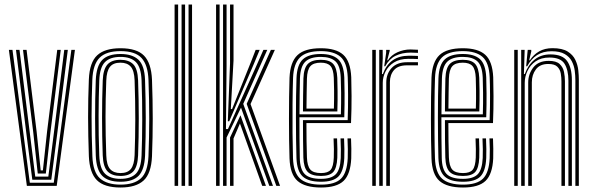

<svg xmlns="http://www.w3.org/2000/svg" viewBox="-20 -820 2624 847"><path d="M98.5 0 19.2 -600H35L111.5 -13.8H217.2L294.8 -600H310.5L230.2 0ZM122.5 -27.2 96.8 -227.2 50.5 -600H66L111.8 -231.2L135.5 -41H193.2L217.5 -232.2L263.5 -600H279.2L232.2 -228L206.2 -27.2ZM146.5 -54.5 126.8 -235.2 81.5 -600H97.2L141.5 -239.8L159.5 -68.2H169.2L187.8 -240.8L232.5 -600H248L202.5 -236.8L182.2 -54.5Z M511.5 7.2Q439.8 7.2 407.4 -25.2Q375 -57.8 372 -131.2Q368.8 -221.8 368.6 -302.8Q368.5 -383.8 372 -469.8Q375.2 -545.2 408.9 -576.2Q442.5 -607.2 511.5 -607.2Q583.5 -607.2 615.4 -574.5Q647.2 -541.8 650.5 -468.8Q653.8 -377.8 653.8 -296.8Q653.8 -215.8 650.5 -130.5Q647.2 -54.8 613.6 -23.8Q580 7.2 511.5 7.2ZM511.5 -5.5Q571.2 -5.5 601.6 -33.2Q632 -61 635 -130.8Q638.2 -215.8 638.4 -295.2Q638.5 -374.8 635 -468Q632.5 -533.2 604.6 -563.9Q576.8 -594.5 511.5 -594.5Q448.5 -594.5 419.2 -565.1Q390 -535.8 387.2 -467Q384.2 -390.8 384 -308.1Q383.8 -225.5 387.5 -130.8Q390.2 -60.2 421.2 -32.9Q452.2 -5.5 511.5 -5.5ZM511.5 -18.2Q456.5 -18.2 430.8 -44.6Q405 -71 402.5 -133.8Q399.8 -211.5 399.5 -297.1Q399.2 -382.8 402.5 -466.5Q405.2 -529.2 431 -555.5Q456.8 -581.8 511.5 -581.8Q563.5 -581.8 590.4 -556.8Q617.2 -531.8 619.8 -468.8Q622.8 -380.8 623 -299.1Q623.2 -217.5 620 -133.8Q617.2 -70.5 591.4 -44.4Q565.5 -18.2 511.5 -18.2ZM511.5 -31Q557.5 -31 579.9 -54.1Q602.2 -77.2 604.5 -134.2Q607.2 -205.8 607.5 -290Q607.8 -374.2 604.5 -465.8Q602.2 -523.2 579.5 -546.1Q556.8 -569 511.5 -569Q465.2 -569 442.8 -545.8Q420.2 -522.5 418 -466Q415.2 -393.8 414.9 -309.8Q414.5 -225.8 418 -133.8Q420.2 -76 443.5 -53.5Q466.8 -31 511.5 -31ZM511.5 -43.8Q474.5 -43.8 454.9 -63.5Q435.2 -83.2 433.2 -134.5Q427.2 -300 433.2 -465Q435.2 -514.2 453.8 -535.2Q472.2 -556.2 511.5 -556.2Q548.2 -556.2 567.8 -536.5Q587.2 -516.8 589.2 -465.5Q592.2 -381.5 592.2 -297.8Q592.2 -214 589.2 -134.8Q587.2 -85 568.5 -64.4Q549.8 -43.8 511.5 -43.8ZM511.5 -56.5Q543.2 -56.5 557.8 -75.1Q572.2 -93.8 573.8 -135.5Q576.5 -210.2 576.8 -291.4Q577 -372.5 573.8 -465Q572.2 -508.5 556.8 -526Q541.2 -543.5 511.5 -543.5Q479.2 -543.5 464.8 -524.8Q450.2 -506 448.8 -464.2Q445.5 -382.2 445.5 -304.1Q445.5 -226 448.8 -134.8Q450.2 -91 466 -73.8Q481.8 -56.5 511.5 -56.5Z M811.8 0V-800H827.2V0ZM750.2 0V-800H765.8V0ZM781 0V-800H796.5V0Z M964 0V-800H979.5V-530L976.8 -250.5H985.5L1107.5 -521.8L1142 -600H1159L1053 -361.8L1184.2 0H1168L1043.2 -345.2L979.5 -213.2V0ZM933.2 0V-800H948.8V0ZM985 -285 994.8 -541.2V-800H1010.2V-553L998.2 -339H1003.8L1088 -549L1107.8 -600H1125.5L1099.5 -537.2L991.2 -285ZM1199 0 1068.2 -361.8 1175 -600H1192.5L1085.2 -361L1215.5 0ZM994.8 0V-213.2L1040.8 -311.5L1153.2 0H1136.8L1038.5 -275.2L1010.2 -209.2V0Z M1396.2 7.2Q1326.2 7.2 1293 -21.5Q1259.8 -50.2 1257.2 -121.2Q1256 -155.8 1255.4 -201.2Q1254.8 -246.8 1254.8 -296.1Q1254.8 -345.5 1255.4 -392.5Q1256 -439.5 1257.2 -477.2Q1260.2 -546.5 1292.4 -576.9Q1324.5 -607.2 1395.2 -607.2Q1462.2 -607.2 1494.2 -578.5Q1526.2 -549.8 1529.5 -479.5Q1530.5 -451.2 1530.9 -396.2Q1531.2 -341.2 1528.5 -277.2H1331.8Q1331.8 -195 1334 -126.5Q1335.2 -88 1348.8 -72.2Q1362.2 -56.5 1396.2 -56.5Q1426.5 -56.5 1438.8 -71Q1451 -85.5 1452.5 -125Q1454 -158 1451.5 -209.5H1467Q1469.2 -157.5 1468 -124.2Q1466 -78.8 1450.1 -61.2Q1434.2 -43.8 1396.2 -43.8Q1354.8 -43.8 1337.2 -62Q1319.8 -80.2 1318.2 -125Q1317.2 -156 1316.9 -203Q1316.5 -250 1316.5 -290H1513.8Q1515.8 -348.5 1515.5 -400Q1515.2 -451.5 1514 -479.2Q1511.2 -544.2 1482 -569.4Q1452.8 -594.5 1395.2 -594.5Q1331.2 -594.5 1303.2 -566.5Q1275.2 -538.5 1272.8 -476.5Q1271 -425.2 1270.5 -360.5Q1270 -295.8 1270.5 -232.5Q1271 -169.2 1272.5 -122.5Q1274.8 -58.2 1303.9 -31.9Q1333 -5.5 1396.2 -5.5Q1457.8 -5.5 1484.4 -31.9Q1511 -58.2 1514 -122Q1514.8 -138.8 1514.5 -162Q1514.2 -185.2 1513 -209.5H1528.5Q1529.5 -187.8 1529.9 -164Q1530.2 -140.2 1529.5 -121.2Q1526.2 -51.5 1495.8 -22.1Q1465.2 7.2 1396.2 7.2ZM1396.2 -18.2Q1340 -18.2 1315 -41.8Q1290 -65.2 1287.8 -123Q1286.8 -160 1286.1 -206.4Q1285.5 -252.8 1285.5 -301.8Q1285.5 -350.8 1286.1 -395.9Q1286.8 -441 1288 -475.2Q1290.2 -534.2 1315.8 -558Q1341.2 -581.8 1395.2 -581.8Q1445.8 -581.8 1470.9 -559.4Q1496 -537 1498.8 -478.5Q1499.8 -455.5 1500.1 -408.4Q1500.5 -361.2 1498.8 -302.8H1301Q1301 -251.2 1301.2 -211Q1301.5 -170.8 1302.5 -124.2Q1303.2 -73.8 1324 -52.4Q1344.8 -31 1396.2 -31Q1441 -31 1460.9 -50.9Q1480.8 -70.8 1483.2 -123Q1484.8 -157.8 1482.2 -209.5H1497.8Q1500.2 -158 1498.8 -122.5Q1496 -64.8 1473 -41.5Q1450 -18.2 1396.2 -18.2ZM1301.2 -315.5H1483.8Q1485.2 -366.5 1484.8 -411.2Q1484.2 -456 1483.2 -478Q1481 -529.8 1459.8 -549.4Q1438.5 -569 1395.2 -569Q1349 -569 1327.1 -548.1Q1305.2 -527.2 1303.2 -474.5Q1302.5 -448 1301.9 -403.9Q1301.2 -359.8 1301.2 -315.5ZM1316.5 -328.2Q1316.8 -359.8 1317.1 -398.2Q1317.5 -436.8 1318.5 -473.8Q1320.2 -519.5 1338 -537.9Q1355.8 -556.2 1395.2 -556.2Q1433 -556.2 1449.5 -538.4Q1466 -520.5 1468 -477Q1468.8 -459 1469.2 -419Q1469.8 -379 1468.2 -328.2ZM1332 -341H1453Q1454.2 -385.2 1453.8 -422.9Q1453.2 -460.5 1452.5 -476.5Q1451 -514.2 1437.9 -528.9Q1424.8 -543.5 1395.2 -543.5Q1363 -543.5 1349.1 -527.9Q1335.2 -512.2 1334 -473Q1333.2 -443.8 1332.8 -411.2Q1332.2 -378.8 1332 -341Z M1675 -527.8 1683.5 -587V-600H1699L1699.2 -595.8L1688.2 -554H1691.2Q1705.8 -577 1733.2 -589.4Q1760.8 -601.8 1790.5 -601.8Q1803.2 -601.8 1823.8 -600.5V-586.8Q1807.5 -588 1791.5 -588Q1753.8 -588 1725.1 -573.9Q1696.5 -559.8 1679.5 -527.8ZM1653 0V-600H1668.2L1668.5 -563L1665 -493.2H1669Q1698 -574.2 1784.2 -574.2Q1795 -574.2 1806.1 -573.9Q1817.2 -573.5 1823.8 -573.2V-559.5Q1816.5 -560 1804.8 -560.2Q1793 -560.5 1781.8 -560.5Q1743.2 -560.5 1718.1 -544.6Q1693 -528.8 1680.8 -504.5Q1668.5 -480.2 1668.5 -454.8V0ZM1622.2 0V-600H1637.8V0ZM1684 0V-456Q1684 -494.2 1707.6 -519.9Q1731.2 -545.5 1775.5 -545.5H1823.8V-531.8Q1812.5 -531.8 1799.9 -531.8Q1787.2 -531.8 1775.5 -531.8Q1736.2 -531.8 1718.1 -510.8Q1700 -489.8 1700 -457.2V0Z M2022.5 7.2Q1952.5 7.2 1919.2 -21.5Q1886 -50.2 1883.5 -121.2Q1882.2 -155.8 1881.6 -201.2Q1881 -246.8 1881 -296.1Q1881 -345.5 1881.6 -392.5Q1882.2 -439.5 1883.5 -477.2Q1886.5 -546.5 1918.6 -576.9Q1950.8 -607.2 2021.5 -607.2Q2088.5 -607.2 2120.5 -578.5Q2152.5 -549.8 2155.8 -479.5Q2156.8 -451.2 2157.1 -396.2Q2157.5 -341.2 2154.8 -277.2H1958Q1958 -195 1960.2 -126.5Q1961.5 -88 1975 -72.2Q1988.5 -56.5 2022.5 -56.5Q2052.8 -56.5 2065 -71Q2077.2 -85.5 2078.8 -125Q2080.2 -158 2077.8 -209.5H2093.2Q2095.5 -157.5 2094.2 -124.2Q2092.2 -78.8 2076.4 -61.2Q2060.5 -43.8 2022.5 -43.8Q1981 -43.8 1963.5 -62Q1946 -80.2 1944.5 -125Q1943.5 -156 1943.1 -203Q1942.8 -250 1942.8 -290H2140Q2142 -348.5 2141.8 -400Q2141.5 -451.5 2140.2 -479.2Q2137.5 -544.2 2108.2 -569.4Q2079 -594.5 2021.5 -594.5Q1957.5 -594.5 1929.5 -566.5Q1901.5 -538.5 1899 -476.5Q1897.2 -425.2 1896.8 -360.5Q1896.2 -295.8 1896.8 -232.5Q1897.2 -169.2 1898.8 -122.5Q1901 -58.2 1930.1 -31.9Q1959.2 -5.5 2022.5 -5.5Q2084 -5.5 2110.6 -31.9Q2137.2 -58.2 2140.2 -122Q2141 -138.8 2140.8 -162Q2140.5 -185.2 2139.2 -209.5H2154.8Q2155.8 -187.8 2156.1 -164Q2156.5 -140.2 2155.8 -121.2Q2152.5 -51.5 2122 -22.1Q2091.5 7.2 2022.5 7.2ZM2022.5 -18.2Q1966.2 -18.2 1941.2 -41.8Q1916.2 -65.2 1914 -123Q1913 -160 1912.4 -206.4Q1911.8 -252.8 1911.8 -301.8Q1911.8 -350.8 1912.4 -395.9Q1913 -441 1914.2 -475.2Q1916.5 -534.2 1942 -558Q1967.5 -581.8 2021.5 -581.8Q2072 -581.8 2097.1 -559.4Q2122.2 -537 2125 -478.5Q2126 -455.5 2126.4 -408.4Q2126.8 -361.2 2125 -302.8H1927.2Q1927.2 -251.2 1927.5 -211Q1927.8 -170.8 1928.8 -124.2Q1929.5 -73.8 1950.2 -52.4Q1971 -31 2022.5 -31Q2067.2 -31 2087.1 -50.9Q2107 -70.8 2109.5 -123Q2111 -157.8 2108.5 -209.5H2124Q2126.5 -158 2125 -122.5Q2122.2 -64.8 2099.2 -41.5Q2076.2 -18.2 2022.5 -18.2ZM1927.5 -315.5H2110Q2111.5 -366.5 2111 -411.2Q2110.5 -456 2109.5 -478Q2107.2 -529.8 2086 -549.4Q2064.8 -569 2021.5 -569Q1975.2 -569 1953.4 -548.1Q1931.5 -527.2 1929.5 -474.5Q1928.8 -448 1928.1 -403.9Q1927.5 -359.8 1927.5 -315.5ZM1942.8 -328.2Q1943 -359.8 1943.4 -398.2Q1943.8 -436.8 1944.8 -473.8Q1946.5 -519.5 1964.2 -537.9Q1982 -556.2 2021.5 -556.2Q2059.2 -556.2 2075.8 -538.4Q2092.2 -520.5 2094.2 -477Q2095 -459 2095.5 -419Q2096 -379 2094.5 -328.2ZM1958.2 -341H2079.2Q2080.5 -385.2 2080 -422.9Q2079.5 -460.5 2078.8 -476.5Q2077.2 -514.2 2064.1 -528.9Q2051 -543.5 2021.5 -543.5Q1989.2 -543.5 1975.4 -527.9Q1961.5 -512.2 1960.2 -473Q1959.5 -443.8 1959 -411.2Q1958.5 -378.8 1958.2 -341Z M2518.2 0V-466.8Q2518.2 -486.2 2515.4 -508.2Q2512.5 -530.2 2502.5 -549.8Q2492.5 -569.2 2471.2 -581.6Q2450 -594 2413.2 -594Q2375.8 -594 2349.2 -576.9Q2322.8 -559.8 2305.8 -527.8H2301.2L2308 -600H2323.5L2323.8 -593.5L2314.5 -554H2317.5Q2334 -579.5 2358.8 -593.5Q2383.5 -607.5 2417.5 -607.5Q2460.2 -607.5 2484 -592.8Q2507.8 -578 2518.2 -555.6Q2528.8 -533.2 2531.1 -509.9Q2533.5 -486.5 2533.5 -469.2V0ZM2248.5 0V-600H2264V0ZM2279.2 0V-600H2294.5L2291.2 -493.2H2295.2Q2309 -532.8 2337.6 -556.5Q2366.2 -580.2 2409.2 -580Q2461.2 -579.8 2482 -550.5Q2502.8 -521.2 2502.8 -465.8V0H2487.5V-464Q2487.5 -511.5 2470.2 -538.9Q2453 -566.2 2404 -566.2Q2367.2 -566.2 2343 -549.4Q2318.8 -532.5 2306.8 -506.9Q2294.8 -481.2 2294.8 -454.8V0ZM2310.2 0V-456Q2310.2 -493.5 2332.8 -522.5Q2355.2 -551.5 2400.8 -551.5Q2434 -551.5 2449 -537.4Q2464 -523.2 2468.1 -502.5Q2472.2 -481.8 2472.2 -461.5V0H2456.8V-460.8Q2456.8 -477.5 2453.9 -495.4Q2451 -513.2 2438.9 -525.5Q2426.8 -537.8 2398.8 -537.8Q2362 -537.8 2344.1 -514Q2326.2 -490.2 2326.2 -457.2V0Z"/></svg>

Font: Big Shoulders Inline Display Medium
Style: Regular
Weight: 500
Designer: Patric King
Foundry: XO Type Co
Version: Version 1.000